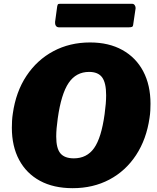

<svg xmlns="http://www.w3.org/2000/svg" viewBox="-20 -974 820 1004"><path d="M360 10Q260 10 189 -28.5Q118 -67 80 -138Q42 -209 42 -306Q42 -323 43 -342Q44 -361 47 -380Q63 -494 118.5 -577.5Q174 -661 259.5 -706.5Q345 -752 451 -752Q549 -752 620 -712.5Q691 -673 729 -601Q767 -529 767 -431Q767 -414 766 -395.5Q765 -377 762 -358Q746 -246 691.5 -163Q637 -80 552 -35Q467 10 360 10ZM366 -146Q434 -146 472 -199.5Q510 -253 527 -377Q531 -406 533 -430.5Q535 -455 535 -476Q535 -541 514 -569.5Q493 -598 446 -598Q378 -598 339 -540.5Q300 -483 282 -355Q278 -327 276 -303.5Q274 -280 274 -260Q274 -198 296 -172Q318 -146 366 -146ZM689 -930 677 -849Q676 -836 670.5 -833.5Q665 -831 650 -831H290Q277 -831 272 -839.5Q267 -848 268 -859L279 -940Q281 -950 283.5 -952Q286 -954 293 -954H672Q680 -954 685 -946Q690 -938 689 -930Z"/></svg>

Font: Libre Franklin Black
Style: Italic
Weight: 900
Italic angle: -8°
Designer: Pablo Impallari, Rodrigo Fuenzalida, Nhung Nguyen
Foundry: Impallari Type
Version: Version 3.000